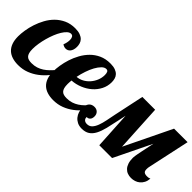

<svg xmlns="http://www.w3.org/2000/svg" viewBox="-3 -995 1486 1486"><g transform="rotate(45 740.5 -251.5)"><path d="M418 -179.2Q397 -144 369.9 -110.8Q342.8 -77.6 308.8 -51.8Q274.9 -25.9 233.6 -10Q192.4 5.9 143.1 5.9Q107.4 5.9 78.6 -3.2Q49.8 -12.2 29.3 -31.2Q8.8 -50.3 -2.2 -80.3Q-13.2 -110.4 -13.2 -152.8Q-13.2 -181.6 -7.3 -219.5Q-1.5 -257.3 11.5 -296.9Q24.4 -336.4 45.2 -374.5Q65.9 -412.6 95.9 -442.4Q126 -472.2 165.5 -490.5Q205.1 -508.8 255.9 -508.8Q289.1 -508.8 310.5 -500.7Q332 -492.7 344.7 -479.7Q357.4 -466.8 362.3 -450.2Q367.2 -433.6 367.2 -417Q367.2 -398.4 363 -385Q358.9 -371.6 351.6 -362.3Q344.2 -353 334.5 -348.6Q324.7 -344.2 314 -344.2Q296.9 -344.2 278.8 -356Q291 -388.2 291 -415Q291 -433.6 284.2 -444.8Q277.3 -456.1 263.2 -456.1Q247.6 -456.1 231.9 -441.9Q216.3 -427.7 201.9 -404.3Q187.5 -380.9 175.3 -350.6Q163.1 -320.3 154.1 -287.6Q145 -254.9 139.9 -222.4Q134.8 -189.9 134.8 -162.1Q134.8 -136.7 139.4 -120.4Q144 -104 153.1 -94.7Q162.1 -85.4 175.5 -81.8Q189 -78.1 207 -78.1Q236.8 -78.1 261 -85.9Q285.2 -93.8 306.2 -107.4Q327.1 -121.1 345.9 -139.6Q364.7 -158.2 383.8 -179.2Z M801.8 -179.2Q780.8 -144 753.7 -110.8Q726.6 -77.6 692.6 -51.8Q658.7 -25.9 617.4 -10Q576.2 5.9 526.9 5.9Q491.2 5.9 462.4 -3.2Q433.6 -12.2 413.1 -31.2Q392.6 -50.3 381.6 -80.3Q370.6 -110.4 370.6 -152.8Q370.6 -181.6 376.5 -219.2Q382.3 -256.8 395 -296.4Q407.7 -335.9 428.7 -374Q449.7 -412.1 479.5 -442.1Q509.3 -472.2 549.3 -490.5Q589.4 -508.8 640.6 -508.8Q674.3 -508.8 695.6 -500.7Q716.8 -492.7 729.2 -479.5Q741.7 -466.3 746.3 -449Q751 -431.6 751 -413.1Q751 -369.6 731.9 -332.3Q712.9 -294.9 680.9 -267.1Q648.9 -239.3 607.4 -222.2Q565.9 -205.1 521 -202.1Q520 -190.9 519.3 -180.9Q518.6 -170.9 518.6 -162.1Q518.6 -136.7 523.2 -120.4Q527.8 -104 536.9 -94.7Q545.9 -85.4 559.3 -81.8Q572.8 -78.1 590.8 -78.1Q620.6 -78.1 644.8 -85.9Q668.9 -93.8 689.9 -107.4Q710.9 -121.1 729.7 -139.6Q748.5 -158.2 767.6 -179.2ZM528.8 -250Q557.1 -252 583.5 -266.1Q609.9 -280.3 629.9 -303Q649.9 -325.7 661.9 -354.7Q673.8 -383.8 673.8 -415Q673.8 -433.6 668.5 -444.8Q663.1 -456.1 648.9 -456.1Q629.9 -456.1 611.6 -437.7Q593.3 -419.4 577.1 -390.1Q561 -360.8 548.6 -324Q536.1 -287.1 528.8 -250Z M1027.3 0 1009.8 -305.2 996.6 -242.2Q984.4 -182.6 972.9 -136.2Q961.4 -89.8 944.8 -58.3Q928.2 -26.9 903.3 -10.5Q878.4 5.9 839.4 5.9Q811 5.9 790.3 -4.6Q769.5 -15.1 756.1 -31.7Q742.7 -48.3 736.1 -68.6Q729.5 -88.9 729.5 -108.9Q729.5 -144 745.8 -164.1Q762.2 -184.1 791.5 -184.1Q814.9 -184.1 829.3 -169.7Q843.8 -155.3 843.8 -131.8Q843.8 -107.4 831.5 -95.5Q819.3 -83.5 803.7 -85.9Q803.2 -80.1 804.7 -73.5Q806.2 -66.9 810.5 -61.3Q814.9 -55.7 822.8 -51.8Q830.6 -47.9 842.8 -47.9Q869.1 -47.9 885.5 -65.2Q901.9 -82.5 912.6 -111.1Q923.3 -139.6 930.7 -176.5Q938 -213.4 945.8 -252L998.5 -500H1138.7L1159.7 -116.2L1345.7 -500H1493.7L1420.4 -160.2Q1418 -151.9 1417.2 -143.8Q1416.5 -135.7 1416.5 -127.9Q1416.5 -106.9 1426.5 -98.9Q1436.5 -90.8 1457.5 -90.8Q1471.7 -90.8 1478 -92.8Q1484.4 -94.7 1489.7 -97.2Q1487.8 -70.3 1477.8 -51Q1467.8 -31.7 1452.6 -19Q1437.5 -6.3 1418.5 -0.2Q1399.4 5.9 1379.4 5.9Q1357.9 5.9 1339.8 -1Q1321.8 -7.8 1308.3 -22.5Q1294.9 -37.1 1287.4 -59.6Q1279.8 -82 1279.8 -113.8Q1279.8 -118.7 1280.3 -124Q1280.8 -129.4 1282 -138.2Q1283.2 -147 1285.6 -159.9Q1288.1 -172.9 1292 -192.4Q1295.9 -211.9 1301.8 -239.3Q1307.6 -266.6 1315.4 -304.2L1167.5 0Z"/></g></svg>

Font: Lobster
Style: Regular
Weight: 400
Designer: Pablo Impallari
Foundry: Pablo Impallari
Version: Version 1.007; ttfautohint (v1.1) -l 8 -r 50 -G 50 -x 14 -D 